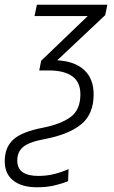

<svg xmlns="http://www.w3.org/2000/svg" viewBox="-72 -552 481 812"><path d="M85 240Q20 240 -16 211.5Q-52 183 -52 130Q-52 71 -15.5 38Q21 5 110 -12Q186 -27 227 -57.5Q268 -88 268 -153Q268 -205 233.5 -229.5Q199 -254 136 -254H94L102 -295L299 -484H74L84 -532H382L373 -488L170 -297Q244 -293 284 -256Q324 -219 324 -153Q324 -69 271 -26Q218 17 118 36Q52 48 26.5 69Q1 90 1 127Q1 192 90 192Q127 192 159.5 183.5Q192 175 218 163L216 214Q193 224 159.5 232Q126 240 85 240Z"/></svg>

Font: Noto Sans SemiCondensed Light
Style: Italic
Weight: 300
Width: 4
Italic angle: -12°
Designer: Monotype Design Team
Foundry: Monotype Imaging Inc.
Version: Version 2.013; ttfautohint (v1.8.4.7-5d5b)